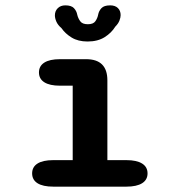

<svg xmlns="http://www.w3.org/2000/svg" viewBox="-20 -697 659 717"><path d="M179 0Q140 0 120 -12.8Q100 -25.5 100 -49.5Q100 -73.5 120 -86.2Q140 -99 179 -99H251.5V-377H204Q165.5 -377 145.5 -389.8Q125.5 -402.5 125.5 -426.5Q125.5 -450.5 145.5 -463.2Q165.5 -476 204 -476H301.5Q381 -476 381 -397V-99H452Q490.5 -99 510.8 -86.2Q531 -73.5 531 -49.5Q531 -25.5 510.8 -12.8Q490.5 0 452 0ZM391.5 -677Q410 -677 420.2 -667Q430.5 -657 430.5 -640.5Q430.5 -631.5 426 -620Q421.5 -608.5 410.5 -597.5Q396.5 -574.5 370.8 -558.2Q345 -542 307 -542Q271.5 -542 247.5 -556.8Q223.5 -571.5 209.5 -592Q196 -603.5 190.5 -616.2Q185 -629 185 -639.5Q185 -656 195.8 -666.5Q206.5 -677 224 -677Q246.5 -677 256.2 -666.5Q266 -656 268.5 -642Q271.5 -629 279.5 -617.8Q287.5 -606.5 308 -606.5Q328.5 -606.5 336.2 -617.8Q344 -629 346.5 -642Q349 -656 358.8 -666.5Q368.5 -677 391.5 -677Z"/></svg>

Font: Sono ExtraLight Monospace SemiBold
Style: Regular
Weight: 600
Version: Version 2.112